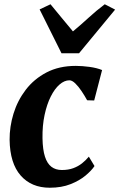

<svg xmlns="http://www.w3.org/2000/svg" viewBox="-20 -869 559 899"><path d="M213 10Q127 10 76.8 -47.2Q26.5 -104.5 25 -214.5Q24.5 -275.5 43.2 -336.8Q62 -398 100.5 -448.5Q139 -499 197.8 -529.8Q256.5 -560.5 335 -560.5Q364.5 -560.5 399.2 -555.8Q434 -551 458 -541L421 -398.5L388 -399.5Q376.5 -420.5 362 -442.2Q347.5 -464 332.5 -478.5Q317.5 -493 305 -493Q281.5 -493 258.8 -473.2Q236 -453.5 217.8 -417.2Q199.5 -381 188.8 -331Q178 -281 179 -221Q180 -168 190.5 -135.5Q201 -103 220.8 -88Q240.5 -73 269.5 -73Q300 -73 323 -81.5Q346 -90 364 -104.2Q382 -118.5 396 -135.5L422.5 -91.5Q409 -71 380.8 -47.2Q352.5 -23.5 310.5 -6.8Q268.5 10 213 10ZM268 -619.5 165.5 -825 216.5 -849Q242 -819 268.2 -786.2Q294.5 -753.5 321.5 -722Q359.5 -753.5 395 -786.2Q430.5 -819 470.5 -849L519 -824L350 -619.5Z"/></svg>

Font: Merriweather 36pt ExtraBold
Style: Italic
Weight: 800
Italic angle: -7.8°
Version: Version 2.101